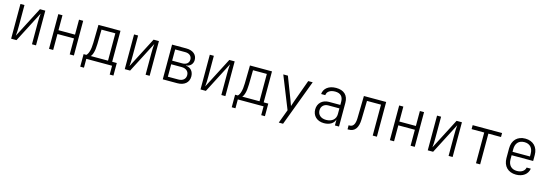

<svg xmlns="http://www.w3.org/2000/svg" viewBox="23 -1659 8354 2938"><g transform="rotate(15 4200.0 -190.0)"><path d="M103 0H188L440 -488C434 -450 433 -383 433 -329V0H497V-550H412L160 -63C166 -101 167 -168 167 -222V-550H103Z M703 0H769V-253H1031V0H1097V-550H1031V-313H769V-550H703Z M1235 140H1294V0H1702V140H1761V-59H1688V-550H1339L1334 -264C1332 -151 1310 -88 1279 -59H1235ZM1348 -59C1373 -83 1397 -144 1399 -264L1403 -492H1622V-59Z M1903 0H1988L2240 -488C2234 -450 2233 -383 2233 -329V0H2297V-550H2212L1960 -63C1966 -101 1967 -168 1967 -222V-550H1903Z M2505 0H2735C2846 0 2916 -59 2916 -154C2916 -233 2869 -288 2795 -293V-297C2858 -303 2901 -350 2901 -412C2901 -497 2835 -550 2730 -550H2505ZM2570 -313V-491H2730C2794 -491 2835 -456 2835 -402C2835 -347 2794 -313 2730 -313ZM2570 -59V-256H2735C2806 -256 2850 -217 2850 -158C2850 -97 2806 -59 2735 -59Z M3103 0H3188L3440 -488C3434 -450 3433 -383 3433 -329V0H3497V-550H3412L3160 -63C3166 -101 3167 -168 3167 -222V-550H3103Z M3635 140H3694V0H4102V140H4161V-59H4088V-550H3739L3734 -264C3732 -151 3710 -88 3679 -59H3635ZM3748 -59C3773 -83 3797 -144 3799 -264L3803 -492H4022V-59Z M4391 180H4459L4733 -550H4662L4537 -205C4525 -171 4512 -133 4506 -113C4500 -133 4486 -171 4473 -204L4340 -550H4267L4472 -37Z M5060 10C5150 10 5214 -31 5232 -95V0H5297V-376C5297 -494 5228 -560 5103 -560C4986 -560 4910 -498 4904 -410H4970C4973 -466 5024 -502 5103 -502C5187 -502 5231 -458 5231 -375V-325H5051C4948 -325 4877 -257 4877 -160C4877 -60 4947 10 5060 10ZM5078 -47C4995 -47 4944 -94 4944 -164C4944 -226 4989 -270 5054 -270H5231V-180C5231 -98 5172 -47 5078 -47Z M5434 7H5453C5549 7 5599 -62 5602 -195L5609 -490H5831V0H5897V-550H5544L5537 -197C5535 -104 5506 -57 5451 -57H5434Z M6103 0H6169V-253H6431V0H6497V-550H6431V-313H6169V-550H6103Z M6703 0H6788L7040 -488C7034 -450 7033 -383 7033 -329V0H7097V-550H7012L6760 -63C6766 -101 6767 -168 6767 -222V-550H6703Z M7467 0H7533V-487H7733V-550H7267V-487H7467Z M8101 10C8209 10 8285 -47 8299 -137H8233C8223 -82 8172 -48 8101 -48C8014 -48 7962 -104 7962 -194V-260H8303V-356C8303 -479 8225 -560 8101 -560C7975 -560 7897 -479 7897 -352V-198C7897 -70 7975 10 8101 10ZM7962 -314V-356C7962 -449 8012 -504 8101 -504C8188 -504 8238 -448 8238 -356V-314Z"/></g></svg>

Font: JetBrains Mono ExtraLight
Style: Regular
Weight: 240
Monospace: yes
Designer: Philipp Nurullin, Konstantin Bulenkov
Foundry: JetBrains
Version: Version 2.305